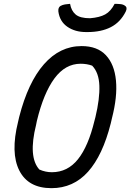

<svg xmlns="http://www.w3.org/2000/svg" viewBox="-20 -960 679 1000"><path d="M405 -720Q487 -720 531.5 -672.5Q576 -625 584 -540.5Q592 -456 563 -344L557 -318Q515 -151 438.5 -65.5Q362 20 248 20Q127 20 80.5 -72Q34 -164 74 -325L80 -351Q126 -531 209 -625.5Q292 -720 405 -720ZM168 -310Q126 -142 185 -77Q217 -63 250 -63Q332 -63 386 -130.5Q440 -198 472 -331L477 -350Q500 -446 497.5 -514Q495 -582 460 -618Q433 -628 400 -628Q320 -628 263.5 -551.5Q207 -475 172 -330ZM577 -940Q594 -940 608 -938.5Q622 -937 631 -930Q645 -921 635 -900Q607 -844 557 -818.5Q507 -793 436 -793H428Q371 -793 331 -820.5Q291 -848 284 -900Q282 -921 295 -929Q306 -935 318.5 -937Q331 -939 345 -940Q351 -904 374 -884.5Q397 -865 449 -865Q499 -869 528 -885Q557 -901 577 -940Z"/></svg>

Font: Recursive Mn Csl St
Style: Italic
Weight: 400
Italic angle: -15°
Monospace: yes
Version: Version 1.079;hotconv 1.0.112;makeotfexe 2.5.65598; ttfautoh